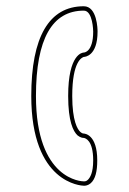

<svg xmlns="http://www.w3.org/2000/svg" viewBox="-20 -555 412 614"><path d="M248 -521C277 -521 278 -456 278 -454C278 -387 248 -387 248 -387C244 -387 198 -383 198 -248C198 -167 214 -135 228 -122C237 -115 244 -114 247 -114H248C253 -113 278 -107 278 -42C278 -2 268 13 261 20C256 25 251 25 249 25H248C243 25 95 22 95 -248C95 -431 147 -521 248 -521ZM249 39C253 39 262 38 270 31C285 18 291 -7 291 -42C291 -125 251 -128 247 -128C246 -128 243 -128 237 -133C228 -141 211 -168 211 -248C211 -359 242 -371 248 -373C251 -373 292 -375 292 -454C292 -461 291 -535 248 -535C137 -535 80 -437 80 -248C80 31 240 39 249 39Z"/></svg>

Font: Platiipus Light
Style: Light
Weight: 400
Version: Version 001.000